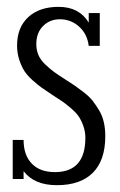

<svg xmlns="http://www.w3.org/2000/svg" viewBox="-20 -522 350 560"><path d="M170.9 -290Q189.5 -278.3 199.2 -271.5Q209 -264.6 225.1 -252.2Q241.2 -239.7 250.2 -228Q259.3 -216.3 268.8 -200.7Q278.3 -185.1 282.7 -166Q287.1 -147 287.1 -125Q287.1 -54.7 251 -18.3Q214.8 18.1 146 18.1Q79.6 18.1 48.8 -22.9V0H17.1V-113.8H48.8Q48.8 -69.3 72.8 -44.7Q96.7 -20 140.1 -20Q229 -20 229 -120.1Q229 -138.2 223.1 -154.5Q217.3 -170.9 209.7 -182.1Q202.1 -193.4 187 -206.3Q171.9 -219.2 161.9 -226.1Q151.9 -232.9 132.8 -245.1Q112.8 -258.3 102.1 -265.9Q91.3 -273.4 75.2 -287.8Q59.1 -302.2 50.8 -315.4Q42.5 -328.6 36.1 -347.9Q29.8 -367.2 29.8 -389.2Q29.8 -441.9 62.3 -471.9Q94.7 -502 150.9 -502Q210.9 -502 238.8 -456.1V-483.9H271V-388.2H238.8Q234.4 -423.3 210.4 -444.6Q186.5 -465.8 154.8 -465.8Q125 -465.8 105.5 -446Q85.9 -426.3 85.9 -393.1Q85.9 -376 92 -361.6Q98.1 -347.2 112.3 -333.7Q126.5 -320.3 137.9 -312Q149.4 -303.7 170.9 -290Z"/></svg>

Font: Margherita Light
Style: Regular
Weight: 300
Designer: James Puckett
Foundry: Dunwich Type Founders
Version: Version 1.008;hotconv 1.0.109;makeotfexe 2.5.65596